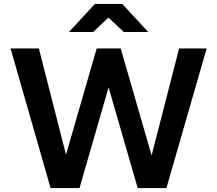

<svg xmlns="http://www.w3.org/2000/svg" viewBox="-20 -963 1112 983"><path d="M832 0H685L527 -547H545L387 0H239L34 -715H179L332 -116H302L475 -715H598L771 -116H743L897 -715H1038ZM739 -799H614L478 -927H592L457 -799H333L466 -943H606Z"/></svg>

Font: Wix Madefor Display
Style: Bold
Weight: 700
Designer: Dalton Maag Ltd
Foundry: Dalton Maag Ltd
Version: Version 3.100